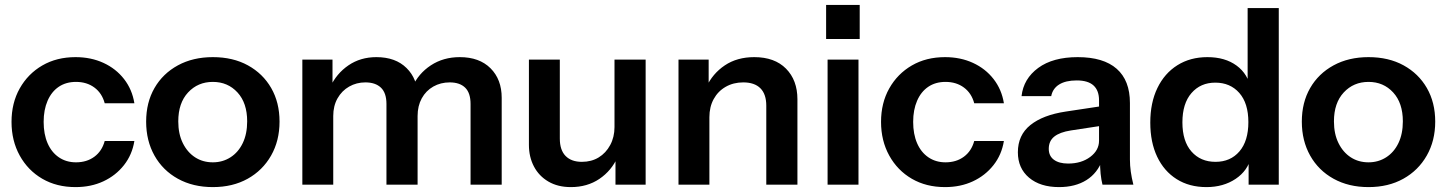

<svg xmlns="http://www.w3.org/2000/svg" viewBox="-20 -753 5899 783"><path d="M288 10Q211 10 152.5 -24Q94 -58 60.5 -118.5Q27 -179 27 -256Q27 -333 60.5 -392.5Q94 -452 152.5 -486Q211 -520 288 -520Q351 -520 402 -496.5Q453 -473 486 -430.5Q519 -388 528 -332H407Q396 -373 365 -396Q334 -419 290 -419Q249 -419 219.5 -399Q190 -379 174 -342Q158 -305 158 -256Q158 -206 174 -169Q190 -132 220 -111.5Q250 -91 290 -91Q334 -91 365 -114Q396 -137 407 -178H528Q519 -122 485.5 -79.5Q452 -37 401.5 -13.5Q351 10 288 10Z M848 10Q767 10 705.5 -24Q644 -58 610 -118.5Q576 -179 576 -257Q576 -335 610 -394Q644 -453 705.5 -486.5Q767 -520 848 -520Q930 -520 991 -486.5Q1052 -453 1086 -394Q1120 -335 1120 -257Q1120 -179 1085.5 -118.5Q1051 -58 990 -24Q929 10 848 10ZM848 -91Q888 -91 920 -111.5Q952 -132 970 -169.5Q988 -207 988 -258Q988 -333 948.5 -376Q909 -419 848 -419Q787 -419 747 -376Q707 -333 707 -258Q707 -207 725.5 -169.5Q744 -132 775.5 -111.5Q807 -91 848 -91Z M1213 0V-510H1336V-390H1339V0ZM1556 0V-329Q1556 -374 1533.5 -395.5Q1511 -417 1470 -417Q1434 -417 1404 -400Q1374 -383 1356.5 -352Q1339 -321 1339 -280L1326 -397Q1352 -453 1401 -486.5Q1450 -520 1515 -520Q1593 -520 1638 -475.5Q1683 -431 1683 -361V0ZM1899 0V-329Q1899 -374 1877 -395.5Q1855 -417 1814 -417Q1777 -417 1747 -400Q1717 -383 1700 -352Q1683 -321 1683 -280L1661 -397Q1686 -453 1737 -486.5Q1788 -520 1855 -520Q1935 -520 1980.5 -474.5Q2026 -429 2026 -354V0Z M2308 10Q2255 10 2216.5 -12.5Q2178 -35 2157.5 -74Q2137 -113 2137 -162V-510H2263V-188Q2263 -141 2286.5 -117Q2310 -93 2353 -93Q2392 -93 2421.5 -111Q2451 -129 2468.5 -161.5Q2486 -194 2486 -235L2499 -113Q2474 -57 2424.5 -23.5Q2375 10 2308 10ZM2490 0V-120H2486V-510H2613V0Z M2747 0V-510H2870V-390H2873V0ZM3105 0V-322Q3105 -369 3081 -393Q3057 -417 3011 -417Q2971 -417 2939.5 -399Q2908 -381 2890.5 -349Q2873 -317 2873 -275L2860 -397Q2886 -453 2936 -486.5Q2986 -520 3056 -520Q3139 -520 3185.5 -473Q3232 -426 3232 -348V0Z M3355 0V-510H3481V0ZM3349 -594V-733H3486V-594Z M3834 10Q3757 10 3698.5 -24Q3640 -58 3606.5 -118.5Q3573 -179 3573 -256Q3573 -333 3606.5 -392.5Q3640 -452 3698.5 -486Q3757 -520 3834 -520Q3897 -520 3948 -496.5Q3999 -473 4032 -430.5Q4065 -388 4074 -332H3953Q3942 -373 3911 -396Q3880 -419 3836 -419Q3795 -419 3765.5 -399Q3736 -379 3720 -342Q3704 -305 3704 -256Q3704 -206 3720 -169Q3736 -132 3766 -111.5Q3796 -91 3836 -91Q3880 -91 3911 -114Q3942 -137 3953 -178H4074Q4065 -122 4031.5 -79.5Q3998 -37 3947.5 -13.5Q3897 10 3834 10Z M4476 0Q4471 -20 4468.5 -44Q4466 -68 4466 -102H4462V-344Q4462 -384 4439.5 -404.5Q4417 -425 4371 -425Q4326 -425 4299.5 -408.5Q4273 -392 4267 -361H4146Q4154 -432 4214 -476Q4274 -520 4375 -520Q4480 -520 4534 -472.5Q4588 -425 4588 -333V-102Q4588 -78 4591.5 -53Q4595 -28 4602 0ZM4299 10Q4222 10 4176.5 -28.5Q4131 -67 4131 -132Q4131 -202 4182 -243Q4233 -284 4326 -298L4485 -322V-242L4347 -221Q4302 -214 4279.5 -196Q4257 -178 4257 -146Q4257 -117 4278 -101.5Q4299 -86 4336 -86Q4390 -86 4426 -113Q4462 -140 4462 -179L4476 -102Q4456 -47 4410.5 -18.5Q4365 10 4299 10Z M5072 0V-115L5082 -113Q5069 -57 5019 -23.5Q4969 10 4900 10Q4830 10 4778.5 -22.5Q4727 -55 4699 -114Q4671 -173 4671 -253Q4671 -334 4700 -394Q4729 -454 4781.5 -487Q4834 -520 4904 -520Q4976 -520 5023 -485.5Q5070 -451 5081 -390L5068 -389V-720H5195V0ZM4937 -93Q4998 -93 5034.5 -135.5Q5071 -178 5071 -255Q5071 -332 5034 -374Q4997 -416 4936 -416Q4876 -416 4839 -373.5Q4802 -331 4802 -254Q4802 -177 4839 -135Q4876 -93 4937 -93Z M5561 10Q5480 10 5418.5 -24Q5357 -58 5323 -118.5Q5289 -179 5289 -257Q5289 -335 5323 -394Q5357 -453 5418.5 -486.5Q5480 -520 5561 -520Q5643 -520 5704 -486.5Q5765 -453 5799 -394Q5833 -335 5833 -257Q5833 -179 5798.5 -118.5Q5764 -58 5703 -24Q5642 10 5561 10ZM5561 -91Q5601 -91 5633 -111.5Q5665 -132 5683 -169.5Q5701 -207 5701 -258Q5701 -333 5661.5 -376Q5622 -419 5561 -419Q5500 -419 5460 -376Q5420 -333 5420 -258Q5420 -207 5438.5 -169.5Q5457 -132 5488.5 -111.5Q5520 -91 5561 -91Z"/></svg>

Font: Instrument Sans SemiBold
Style: Regular
Weight: 600
Designer: Rodrigo Fuenzalida
Foundry: fragTYPE
Version: Version 1.000;gftools[0.9.28]